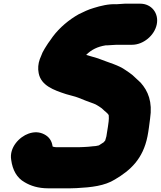

<svg xmlns="http://www.w3.org/2000/svg" viewBox="-20 -787 873 1042"><path d="M612.6 -544H696.6C757.4 -544 818.6 -594.2 830.8 -655C842.9 -715.8 801.9 -767 741.1 -767H657.1C645 -767 625 -764 611.5 -764C569.5 -766.4 524.9 -755 489.5 -744C458 -735 435 -723.1 407.7 -710C354.3 -680 303.8 -637.9 266.4 -588L252.4 -568C244.3 -557.3 237.2 -547 231.2 -537L222.4 -523C213.6 -509 206.8 -494.7 201.8 -480C200.1 -474.7 198.2 -470 196 -466C187 -440.7 184.9 -415.3 189.9 -390C202.7 -323.1 270.5 -298.2 339.1 -276C361 -268.9 384.2 -264.9 404.3 -257C432.5 -245.1 460 -235 487.9 -225C503 -219.6 512.3 -212.3 523.9 -205C535.3 -198.7 543.4 -187.2 553.9 -180C557.8 -175.2 572.2 -166.2 570.3 -157C570.3 -153.7 570.5 -149.3 570.7 -144L569.6 -128C567.2 -110.5 564.5 -87.9 561 -70C560 -62 558.8 -54.3 557.4 -47C556 -39.9 552 -30 550.8 -24C549.9 -22.7 543.3 -16.5 543 -15C536.4 -11.1 520.9 -0.3 516.6 2C506.7 4.7 493.7 7 482.6 7C470 8.2 449.1 11 432.8 11C423.3 11.7 414.3 12 405.6 12H285.6C279 12 271.6 10.1 267.2 9H266.2L265 5C260.7 -23.7 245.8 -44.7 220.1 -58C194.4 -71.3 166.2 -72.7 135.4 -62C85.8 -44.8 29.1 13.1 40.8 81C48.1 135 70.9 178.3 113.7 202C145.5 221.2 187.2 235 241.1 235H361.1C372.4 235 383.8 234.7 395.3 234C476.3 229.8 548.2 221.7 603.7 187C687.5 137.7 755.9 75.8 780.4 -47C786.8 -79 790.4 -111.8 794.5 -143C808.4 -234.1 783.8 -293.4 742.7 -339C729.1 -353 713.2 -365 699.7 -379C686.2 -389.8 676.1 -396.9 662.1 -406C624.9 -433.4 568.3 -447.7 523 -466C499.1 -474.9 474.3 -480.7 447.6 -489C475.9 -517.3 508.7 -533.7 554 -541H563C576.4 -541 597.9 -544 612.6 -544Z"/></svg>

Font: Smoothie
Style: BlkIt
Weight: 900
Foundry: Cannot Into Space Fonts
Version: Version 0.8